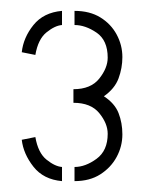

<svg xmlns="http://www.w3.org/2000/svg" viewBox="-20 -720 265 353"><path d="M117 -387V-413Q137 -413 157.5 -428Q178 -443 178 -474Q178 -493 162.5 -512Q147 -531 115 -531V-556Q147 -556 162.5 -575.5Q178 -595 178 -614Q178 -646 157.5 -660Q137 -674 117 -674V-700Q145 -700 164.5 -688Q184 -676 194.5 -656.5Q205 -637 205 -615Q205 -595 198 -576Q191 -557 171 -543Q191 -530 198 -512Q205 -494 205 -473Q205 -451 194.5 -431.5Q184 -412 164.5 -399.5Q145 -387 117 -387ZM94 -387Q60 -390 41.5 -413.5Q23 -437 20 -463L45 -468Q50 -439 65.5 -426.5Q81 -414 94 -413ZM45 -619 20 -624Q23 -651 41.5 -674Q60 -697 94 -700V-674Q81 -673 65.5 -660.5Q50 -648 45 -619Z"/></svg>

Font: Stick No Bills ExtraLight
Style: Regular
Weight: 200
Designer: Kosala Senevirathne, Siva Puranthara, Lasantha Premarathna, Tharique Azeez
Foundry: mooniak
Version: Version 2.000